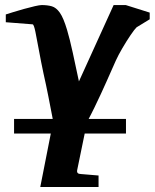

<svg xmlns="http://www.w3.org/2000/svg" viewBox="-20 -520 612 759"><path d="M571.8 -443.8 520 -412.1Q512.2 -404.8 496.1 -381.1Q480 -357.4 463.6 -329.3Q447.3 -301.3 438 -280.8Q423.8 -249 402.3 -200.4Q380.9 -151.9 353.8 -95.9Q326.7 -40 294.9 14.2L193.8 -21Q192.4 -29.3 186.3 -61Q180.2 -92.8 171.4 -137.7Q162.6 -182.6 151.9 -230Q142.1 -275.9 134 -320.6Q126 -365.2 119.9 -394.5Q113.8 -423.8 108.9 -423.8L2.9 -432.1V-462.9Q11.7 -465.8 31.5 -471.9Q51.3 -478 74.7 -484.6Q98.1 -491.2 117.7 -495.6Q137.2 -500 145 -500Q167.5 -500 184.8 -495.1Q202.1 -490.2 216.6 -469.7Q231 -449.2 245.1 -401.9Q255.4 -367.7 267.6 -312Q279.8 -256.3 292 -198.2L429.2 -500H477.1L571.8 -470.2ZM139.2 219.2 196.8 -73.2H331.5L285.2 151.9Q281.7 168 300.3 168L369.6 173.8V219.2ZM35.6 7.8V-49.8H478V7.8Z"/></svg>

Font: Charis
Style: Bold Italic
Weight: 700
Italic angle: -11°
Designer: Walt Agee, Miriam Martin, Annie Olsen, Victor Gaultney, Lorna Priest, Alan Ward, Bob Hallissy, Martin Hosken, Sharon Cor
Foundry: SIL Global
Version: Version 7.000